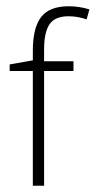

<svg xmlns="http://www.w3.org/2000/svg" viewBox="-20 -594 306 614"><path d="M215 -367H121V0H85V-367H11V-388L85 -401V-432Q85 -505 111.5 -539.5Q138 -574 200 -574Q233 -574 266 -564L257 -532Q228 -542 199 -542Q156 -542 138.5 -516.5Q121 -491 121 -435V-398H215Z"/></svg>

Font: Azad Pori Unicode
Style: Regular
Weight: 400
Designer: Abul Kalam Azad
Foundry: Lipighor Font Foundry
Version: Version 1.026;December 22, 2019;FontCreator 12.0.0.2547 64-b